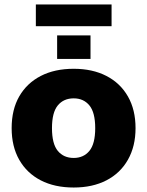

<svg xmlns="http://www.w3.org/2000/svg" viewBox="-20 -826 657 857"><path d="M309 11Q224 11 162 -21Q100 -53 66 -112.5Q32 -172 32 -254Q32 -337 66 -396Q100 -455 162 -487Q224 -519 309 -519Q393 -519 455 -487Q517 -455 551 -395.5Q585 -336 585 -254Q585 -173 551 -113Q517 -53 455 -21Q393 11 309 11ZM309 -121Q353 -121 379 -152.5Q405 -184 405 -254Q405 -324 379 -355.5Q353 -387 309 -387Q264 -387 238 -355.5Q212 -324 212 -254Q212 -184 238 -152.5Q264 -121 309 -121ZM140 -709V-806H478V-709ZM235 -563V-668H384V-563Z"/></svg>

Font: Mulish ExtraLight Black
Style: Regular
Weight: 900
Version: Version 3.603